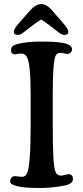

<svg xmlns="http://www.w3.org/2000/svg" viewBox="-20 -914 407 942"><path d="M133.3 -784.2Q125.5 -778.3 114.7 -770Q104 -761.7 99.1 -757.8Q94.2 -753.9 87.9 -749.8Q81.5 -745.6 77.1 -744.1Q72.8 -742.7 68.8 -742.7Q47.9 -742.7 47.9 -757.3Q47.9 -769.5 62.5 -788.1L125.5 -860.8Q155.8 -894 182.1 -894Q207 -894 230 -869.1L294.4 -795.4Q315.4 -771.5 315.4 -757.3Q315.4 -742.7 294.4 -742.7Q290.5 -742.7 286.1 -744.1Q281.7 -745.6 275.4 -749.8Q269 -753.9 264.2 -757.8Q259.3 -761.7 248.5 -770Q237.8 -778.3 230 -784.2Q192.9 -812.5 182.1 -818.4Q168.9 -811 133.3 -784.2ZM130.4 -296.9V-448.7Q130.4 -529.3 125.7 -573.2Q121.1 -617.2 112.3 -633.5Q103.5 -649.9 87.9 -650.9Q78.1 -651.9 65.7 -649.4Q53.2 -647 49.8 -647.5Q34.2 -649.9 34.2 -667Q34.2 -680.2 42 -687.3Q49.8 -694.3 67.4 -698.7Q113.8 -710 182.1 -710Q253.9 -710 290.5 -703.1Q333.5 -695.3 333.5 -670.9Q333.5 -663.6 327.1 -656.7Q320.8 -649.9 310.5 -649.4Q304.7 -648.9 293.7 -652.1Q282.7 -655.3 272.9 -654.3Q259.3 -653.3 252.9 -641.1Q246.6 -628.9 242.7 -583.3Q238.8 -537.6 238.8 -444.8V-303.7Q238.8 -200.2 241.7 -143.6Q244.6 -86.9 253.9 -67.4Q260.3 -54.2 275.9 -52.7Q287.1 -52.2 299.8 -55.9Q312.5 -59.6 318.4 -59.6Q337.9 -57.6 337.9 -35.6Q337.9 -11.7 295.4 -3.4Q236.8 8.3 180.2 8.3Q103 8.3 71.3 1Q50.3 -3.4 40 -9.3Q29.8 -15.1 29.8 -26.9Q29.8 -34.7 35.4 -41.7Q41 -48.8 50.3 -49.3Q56.2 -50.3 68.8 -48.3Q81.5 -46.4 89.8 -46.4Q106.4 -48.3 113.3 -65.4Q130.4 -106 130.4 -296.9Z"/></svg>

Font: Cooper* Medium
Style: Regular
Weight: 500
Designer: Owen Earl
Foundry: indestructible type*
Version: Version 0.001